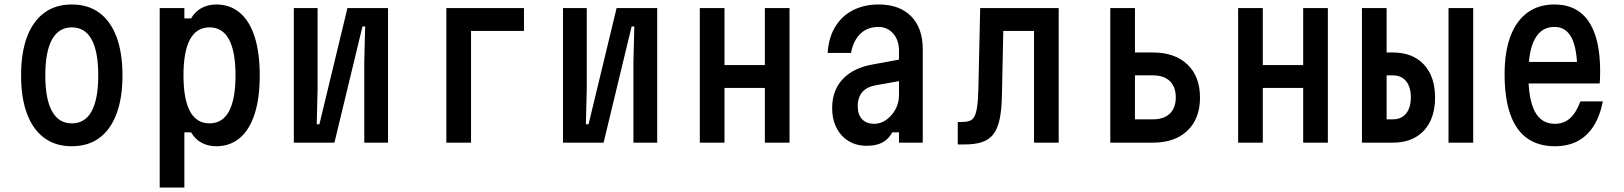

<svg xmlns="http://www.w3.org/2000/svg" viewBox="-20 -636 7240 856"><path d="M300 16Q228 16 177.5 -21Q127 -58 100.5 -128.5Q74 -199 74 -300Q74 -401 100.5 -471.5Q127 -542 177.5 -579Q228 -616 300 -616Q373 -616 423 -579Q473 -542 499.5 -471.5Q526 -401 526 -300Q526 -199 499.5 -128.5Q473 -58 423 -21Q373 16 300 16ZM300 -86Q359 -86 388.5 -140Q418 -194 418 -300Q418 -406 388.5 -460Q359 -514 300 -514Q242 -514 212 -460Q182 -406 182 -300Q182 -194 212 -140Q242 -86 300 -86Z M692 200V-600H802V-554H832Q849 -584 878 -600Q907 -616 944 -616Q1006 -616 1049.5 -579Q1093 -542 1115.5 -471.5Q1138 -401 1138 -300Q1138 -199 1115.5 -128.5Q1093 -58 1049.5 -21Q1006 16 944 16Q907 16 878 0Q849 -16 832 -46H802V200ZM914 -86Q972 -86 1001 -140Q1030 -194 1030 -300Q1030 -406 1001 -460Q972 -514 914 -514Q856 -514 827 -460Q798 -406 798 -300Q798 -194 827 -140Q856 -86 914 -86Z M1290 0V-600H1396V-240L1392 -82H1404L1529 -600H1710V0H1604V-360L1608 -518H1596L1471 0Z M1970 0V-600H2316V-498H2080V0Z M2490 0V-600H2596V-240L2592 -82H2604L2729 -600H2910V0H2804V-360L2808 -518H2796L2671 0Z M3100 0V-600H3210V-346H3390V-600H3500V0H3390V-244H3210V0Z M3998 -372V-276L3885 -256Q3845 -249 3824.5 -225.5Q3804 -202 3804 -162Q3804 -125 3823.5 -104.5Q3843 -84 3878 -84Q3906 -84 3931 -101.5Q3956 -119 3972 -148Q3988 -177 3988 -212V-410Q3988 -457 3962 -486.5Q3936 -516 3896 -516Q3864 -516 3839 -502.5Q3814 -489 3797.5 -463Q3781 -437 3774 -400H3670Q3674 -467 3703 -515.5Q3732 -564 3782 -590Q3832 -616 3898 -616Q3990 -616 4042 -563.5Q4094 -511 4094 -416V0H3988V-46H3958Q3942 -16 3914.5 -1Q3887 14 3844 14Q3798 14 3763.5 -7Q3729 -28 3709.5 -66Q3690 -104 3690 -154Q3690 -232 3736 -282Q3782 -332 3867 -348Z M4250 8V-92H4266Q4287 -92 4301 -96.5Q4315 -101 4323.5 -115.5Q4332 -130 4336.5 -161Q4341 -192 4342 -244L4350 -600H4700V0H4590V-498H4453L4447 -214Q4446 -147 4436.5 -103.5Q4427 -60 4407.5 -36Q4388 -12 4357 -2Q4326 8 4280 8Z M4930 0V-600H5040V-402H5120Q5218 -402 5274 -348.5Q5330 -295 5330 -201Q5330 -107 5274 -53.5Q5218 0 5120 0ZM5040 -104H5120Q5169 -104 5195.5 -129.5Q5222 -155 5222 -202Q5222 -249 5195.5 -274.5Q5169 -300 5120 -300H5040Z M5500 0V-600H5610V-346H5790V-600H5900V0H5790V-244H5610V0Z M6052 0V-600H6162V-402H6190Q6278 -402 6328 -348.5Q6378 -295 6378 -201Q6378 -107 6328 -53.5Q6278 0 6190 0ZM6162 -104H6190Q6228 -104 6249 -130Q6270 -156 6270 -202Q6270 -248 6249 -274Q6228 -300 6190 -300H6162ZM6438 0V-600H6548V0Z M6766 -360H7050L7012 -317Q7012 -418 6987 -467Q6962 -516 6910 -516Q6852 -516 6823 -462.5Q6794 -409 6794 -305Q6794 -193 6823 -138.5Q6852 -84 6912 -84Q6952 -84 6979.5 -108.5Q7007 -133 7026 -184H7126Q7113 -118 7084.5 -73.5Q7056 -29 7013 -6.5Q6970 16 6912 16Q6838 16 6788 -20Q6738 -56 6713 -127.5Q6688 -199 6688 -305Q6688 -405 6714 -474Q6740 -543 6789.5 -579.5Q6839 -616 6910 -616Q6978 -616 7023 -582.5Q7068 -549 7091 -482.5Q7114 -416 7114 -317Q7114 -304 7113.5 -289.5Q7113 -275 7112 -264H6766Z"/></svg>

Font: Martian Mono Condensed
Style: Regular
Weight: 400
Width: 3
Designer: Roman Shamin
Foundry: Evil Martians
Version: Version 1.000